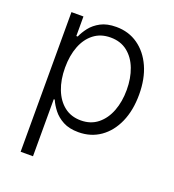

<svg xmlns="http://www.w3.org/2000/svg" viewBox="-137 -659 876 969"><g transform="rotate(20 301.0 -174.5)"><path d="M83.5 204.1V-545.9H147.9V-440.9H155.3Q166 -465.8 186 -491.7Q206.1 -517.6 239.3 -535.4Q272.5 -553.2 322.8 -553.2Q389.2 -553.2 439.7 -517.8Q490.2 -482.4 518.6 -419.2Q546.9 -356 546.9 -271.5Q546.9 -186.5 518.8 -122.8Q490.7 -59.1 440.2 -23.7Q389.6 11.7 322.8 11.7Q273.4 11.7 240.2 -6.1Q207 -23.9 186.5 -50.3Q166 -76.7 155.3 -102.1H149.9V204.1ZM314 -48.3Q367.2 -48.3 404.3 -78.1Q441.4 -107.9 460.7 -158.4Q480 -209 480 -272Q480 -334.5 460.9 -384.5Q441.9 -434.6 404.8 -463.9Q367.7 -493.2 314 -493.2Q261.2 -493.2 224.4 -464.8Q187.5 -436.5 168.2 -386.7Q148.9 -336.9 148.9 -272Q148.9 -207 168.5 -156.5Q188 -106 224.9 -77.1Q261.7 -48.3 314 -48.3Z"/></g></svg>

Font: Inter Light
Style: Regular
Weight: 300
Designer: Rasmus Andersson
Foundry: rsms
Version: Version 4.000;git-a52131595